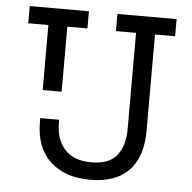

<svg xmlns="http://www.w3.org/2000/svg" viewBox="-51 -752 820 818"><g transform="rotate(5 358.5 -342.5)"><path d="M129.5 -213.8V-228.5H210.5V-213.8Q210.5 -145 248.5 -102.4Q286.5 -59.8 362.8 -59.8Q439.8 -59.8 472.1 -102.2Q504.5 -144.8 504.5 -213.8V-625.8H418.5V-699.2H671.5V-625.8H585.5V-213.8Q585.5 -102.5 529.1 -43.9Q472.8 14.8 363 14.8Q255 14.8 192.2 -44.2Q129.5 -103.2 129.5 -213.8ZM129.5 -348.5V-626.5H43.5V-700H296.5V-626.5H210.5V-348.5Z"/></g></svg>

Font: Space 7353
Style: Regular
Weight: 400
Designer: Christine Claussen + Ruben Lyon  (Space 7353)
Version: Version 1.000;FEAKit 1.0